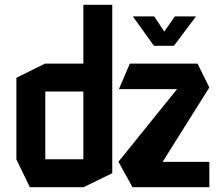

<svg xmlns="http://www.w3.org/2000/svg" viewBox="-20 -777 917 797"><path d="M104 0 48 -115V-454L167 -513H326V-757H446V-399H445L446 -398V-58L327 0ZM474 -407V-408L519 -513H800L849 -414L655 -105H849V0H530L472 -105V-106L715 -407ZM168 -397V-116H326V-397ZM619 -587 532 -708V-709H620L662 -646L706 -709H793V-708L702 -587H620Z"/></svg>

Font: Foldit Thin Medium
Style: Regular
Weight: 500
Version: Version 1.003